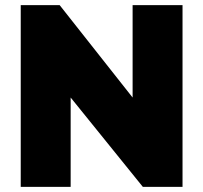

<svg xmlns="http://www.w3.org/2000/svg" viewBox="-20 -730 794 750"><path d="M256 -349V0H61V-710H213L498 -349V-710H693V0H538Z"/></svg>

Font: Raleway Black
Style: Regular
Weight: 900
Designer: Matt McInerney, Pablo Impallari, Rodrigo Fuenzalida
Foundry: Matt McInerney, Pablo Impallari, Rodrigo Fuenzalida
Version: Version 4.026